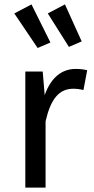

<svg xmlns="http://www.w3.org/2000/svg" viewBox="-20 -852 426 872"><path d="M45 -791 151 -634 209 -659 123 -832ZM197 -791 293 -639 351 -664 275 -832ZM324 -539C260 -539 211 -499 183 -420L174 -527H95V0H187V-301C210 -402 248 -449 313 -449C328 -449 343 -447 359 -443L376 -533C360 -537 343 -539 324 -539Z"/></svg>

Font: Fira Sans
Style: Regular
Weight: 400
Designer: Carrois Corporate & Edenspiekermann AG
Foundry: Carrois Corporate GbR & Edenspiekermann AG
Version: Version 4.203